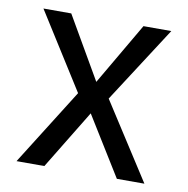

<svg xmlns="http://www.w3.org/2000/svg" viewBox="-65 -594 644 657"><g transform="rotate(10 256.5 -265.0)"><path d="M255.9 -314.5 381.8 -530.3H478.5L307.6 -265.6L478.5 0H382.8L255.9 -205.1L130.9 0H34.2L201.2 -265.6L34.2 -530.3H130.9Z"/></g></svg>

Font: Pretendard Std Variable
Style: Regular
Weight: 400
Designer: Base glyphs from Inter by Rasmus Andersson; Hangeul glyphs from Noto Sans CJK(Source Han Sans) by Jang Soo-young and Kan
Foundry: Kil Hyung-jin
Version: Version 1.309;Glyphs 3.2 (3225)